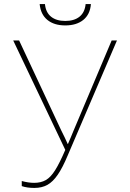

<svg xmlns="http://www.w3.org/2000/svg" viewBox="-20 -913 640 944"><path d="M149 11Q113 11 87 2V-23Q120 -14 148 -14Q181 -14 205 -27.5Q229 -41 251 -76Q273 -111 301 -176L45 -714H74L281 -272Q291 -252 298 -237.5Q305 -223 313 -205H314Q321 -221 328 -237.5Q335 -254 341 -269L529 -714H555L313 -149Q288 -89 264 -54Q240 -19 213 -4Q186 11 149 11ZM301 -788Q246 -788 213 -815Q180 -842 175 -893H201Q205 -852 231 -831Q257 -810 301 -810Q345 -810 371 -831Q397 -852 401 -893H427Q423 -842 389.5 -815Q356 -788 301 -788Z"/></svg>

Font: Noto Sans Mono Thin
Style: Regular
Weight: 100
Designer: Monotype Design Team
Foundry: Monotype Imaging Inc.
Version: Version 2.014